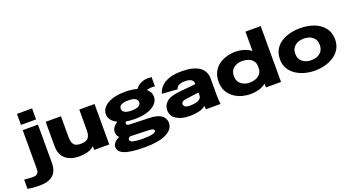

<svg xmlns="http://www.w3.org/2000/svg" viewBox="-190 -1418 4202 2293"><g transform="rotate(-20 1911.5 -271.5)"><path d="M54 -580V-720H246V-580ZM22 177Q-24 177 -61 174Q-98 171 -134 165V47Q-107 49 -79.5 51.5Q-52 54 -24 54Q-5 54 12 49Q29 44 40.5 28Q52 12 52 -21V-514H246V-28Q246 79 187 128Q128 177 22 177Z M583 12Q513 12 459 -11Q405 -34 374.5 -82Q344 -130 344 -204V-514H538V-257Q538 -200 551.5 -171.5Q565 -143 590.5 -133Q616 -123 650 -123Q687 -123 714 -133.5Q741 -144 756 -172.5Q771 -201 771 -254V-514H965V0H774V-47Q738 -15 688.5 -1.5Q639 12 583 12Z M1358 177Q1258 177 1192.5 168Q1127 159 1089.5 142Q1052 125 1037 103Q1022 81 1022 56Q1022 -5 1107 -44Q1076 -73 1076 -114Q1076 -143 1094.5 -172Q1113 -201 1149 -222Q1050 -270 1050 -354Q1050 -402 1085.5 -441Q1121 -480 1189.5 -503.5Q1258 -527 1357 -527Q1401 -527 1439 -522Q1477 -517 1508 -508Q1540 -550 1581 -568Q1622 -586 1671 -586Q1693 -586 1715 -583V-466Q1688 -469 1661.5 -467.5Q1635 -466 1610 -457Q1662 -414 1662 -354Q1662 -306 1626 -266.5Q1590 -227 1522 -204Q1454 -181 1357 -181Q1298 -181 1246 -190Q1235 -178 1235 -166Q1235 -156 1245 -149Q1255 -142 1280 -141L1519 -134Q1624 -131 1673.5 -96Q1723 -61 1723 0Q1723 82 1629 129.5Q1535 177 1358 177ZM1357 -289Q1418 -289 1446 -307Q1474 -325 1474 -354Q1474 -383 1446 -400Q1418 -417 1357 -417Q1296 -417 1267.5 -400.5Q1239 -384 1239 -354Q1239 -324 1267.5 -306.5Q1296 -289 1357 -289ZM1363 73Q1440 74 1487 63Q1534 52 1534 30Q1534 2 1461 1L1229 -6Q1205 9 1205 27Q1205 53 1247 62.5Q1289 72 1363 73Z M1990 10Q1885 10 1820 -30.5Q1755 -71 1755 -147Q1755 -209 1803 -251.5Q1851 -294 1963 -305L2178 -326V-331Q2178 -401 2071 -401Q2022 -401 1994.5 -386.5Q1967 -372 1957 -340L1762 -354Q1774 -400 1809 -439Q1844 -478 1909 -502Q1974 -526 2074 -526Q2219 -526 2295.5 -475Q2372 -424 2372 -326V-155Q2372 -118 2372.5 -93Q2373 -68 2374.5 -46.5Q2376 -25 2379 0H2194L2190 -44Q2155 -15 2103 -2.5Q2051 10 1990 10ZM1952 -151Q1952 -131 1970.5 -118.5Q1989 -106 2032 -106Q2068 -106 2101.5 -113Q2135 -120 2156.5 -137Q2178 -154 2178 -183V-218L2012 -197Q1984 -193 1968 -183Q1952 -173 1952 -151Z M2755 12Q2704 12 2650 -3Q2596 -18 2550.5 -50.5Q2505 -83 2476.5 -134Q2448 -185 2448 -257Q2448 -329 2475.5 -380.5Q2503 -432 2548 -464Q2593 -496 2647.5 -511Q2702 -526 2755 -526Q2811 -526 2863.5 -510Q2916 -494 2954 -464V-710H3148V0H2957V-49Q2917 -16 2864.5 -2Q2812 12 2755 12ZM2643 -252Q2643 -210 2664 -180.5Q2685 -151 2720 -135.5Q2755 -120 2797 -120Q2835 -120 2871 -133Q2907 -146 2930.5 -174.5Q2954 -203 2954 -249V-265Q2954 -312 2930.5 -340.5Q2907 -369 2871 -381.5Q2835 -394 2797 -394Q2733 -394 2688 -360Q2643 -326 2643 -262Z M3579 12Q3510 12 3447 -5.5Q3384 -23 3334.5 -57Q3285 -91 3256.5 -141Q3228 -191 3228 -257Q3228 -345 3274.5 -405Q3321 -465 3401 -495.5Q3481 -526 3579 -526Q3677 -526 3756.5 -495.5Q3836 -465 3882.5 -405Q3929 -345 3929 -257Q3929 -191 3900.5 -141Q3872 -91 3822.5 -57Q3773 -23 3710 -5.5Q3647 12 3579 12ZM3579 -120Q3649 -120 3691.5 -156.5Q3734 -193 3734 -252V-262Q3734 -322 3691.5 -358Q3649 -394 3579 -394Q3509 -394 3466 -358Q3423 -322 3423 -262V-252Q3423 -193 3466 -156.5Q3509 -120 3579 -120Z"/></g></svg>

Font: Special Gothic Extended Bold
Style: Regular
Weight: 700
Width: 7
Designer: Alistair McCready
Foundry: Monolith
Version: Version 1.000; ttfautohint (v1.8.4.7-5d5b)